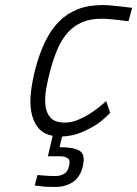

<svg xmlns="http://www.w3.org/2000/svg" viewBox="-20 -529 542 758"><path d="M307 127Q297 170 268 189.5Q239 209 199 209Q182 209 167 208.5Q152 208 141 206Q128 205 117 203L128 162Q140 163 152 164Q163 165 175 165.5Q187 166 198 166Q219 166 233.5 157Q248 148 253 125Q258 104 247.5 96Q237 88 216 88H169L188 7Q150 0 130 -25.5Q110 -51 103.5 -87.5Q97 -124 102.5 -168.5Q108 -213 120 -259Q136 -319 159 -366Q182 -413 213.5 -444.5Q245 -476 287 -492.5Q329 -509 384 -509Q402 -509 422.5 -507Q443 -505 461 -503Q481 -500 502 -498L487 -445Q467 -447 448 -450Q431 -452 413 -453.5Q395 -455 381 -455Q337 -455 305 -441.5Q273 -428 249 -402Q225 -376 208.5 -338.5Q192 -301 179 -253Q169 -216 162.5 -179Q156 -142 159.5 -112Q163 -82 180.5 -63.5Q198 -45 237 -45Q264 -45 293 -58Q322 -71 345 -87Q372 -105 399 -130L415 -84Q391 -58 362 -38Q336 -21 301.5 -6.5Q267 8 225 10L215 52Q271 52 294.5 66.5Q318 81 307 127Z"/></svg>

Font: Panefresco 250wt
Style: Italic
Weight: 300
Version: Version 1.000